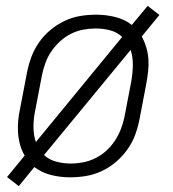

<svg xmlns="http://www.w3.org/2000/svg" viewBox="-20 -592 590 654"><path d="M44 42 4 11 64 -62Q54 -79 48.5 -98.5Q43 -118 41.5 -139Q40 -160 42 -181.5Q44 -203 49 -225L72 -345Q77 -371 86.5 -397Q96 -423 112.5 -447Q129 -471 152 -490Q175 -509 200.5 -521Q226 -533 253 -537.5Q280 -542 307 -542Q341 -542 373 -534Q405 -526 429 -507L483 -572L523 -541L463 -468Q472 -451 478 -431.5Q484 -412 485.5 -391Q487 -370 484.5 -348.5Q482 -327 478 -305L455 -185Q450 -159 440.5 -133Q431 -107 414 -83Q397 -59 374.5 -40Q352 -21 326 -9Q300 3 273 7.5Q246 12 219 12Q185 12 153.5 4Q122 -4 97 -23ZM102 -108 396 -466Q380 -482 356 -488.5Q332 -495 306 -495Q285 -495 263.5 -491Q242 -487 222 -477Q202 -467 185 -451.5Q168 -436 155 -417Q142 -398 134.5 -377Q127 -356 123 -336L100 -216Q94 -188 94 -160.5Q94 -133 102 -108ZM221 -35Q242 -35 263 -39Q284 -43 304.5 -53Q325 -63 342 -78.5Q359 -94 371.5 -113Q384 -132 392 -153Q400 -174 404 -194L427 -314Q432 -342 432.5 -369.5Q433 -397 425 -422L130 -64Q147 -48 171 -41.5Q195 -35 221 -35Z"/></svg>

Font: Lode Dark Term
Style: Italic
Weight: 400
Italic angle: -11°
Monospace: yes
Designer: Belleve Invis
Foundry: Belleve Invis
Version: Version 29.2.0